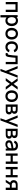

<svg xmlns="http://www.w3.org/2000/svg" viewBox="3914 -4509 835 8703"><g transform="rotate(90 4331.5 -157.5)"><path d="M174 0V-441.5H420.5V0H525V-540H69.5V0Z M769.5 240V-38C807.5 -4.5 857 15 918.5 15C1069 15 1163 -108.5 1163 -270.5C1163 -433.5 1068.5 -555 916.5 -555C849.5 -555 796 -531.5 757.5 -491.5V-540H664.5V240ZM904 -79.5C801 -79.5 757.5 -158.5 757.5 -270.5C757.5 -382.5 802 -460.5 900.5 -460.5C1004.5 -460.5 1052 -376.5 1052 -270.5C1052 -163.5 1004.5 -79.5 904 -79.5Z M1507.5 15C1668.5 15 1772.5 -101.5 1772.5 -270.5C1772.5 -437.5 1669.5 -555 1507.5 -555C1348.5 -555 1243 -439.5 1243 -270.5C1243 -103 1345.5 15 1507.5 15ZM1507.5 -83.5C1406.5 -83.5 1354 -156.5 1354 -270.5C1354 -380.5 1402.5 -456.5 1507.5 -456.5C1609.5 -456.5 1661.5 -383.5 1661.5 -270.5C1661.5 -160 1610.5 -83.5 1507.5 -83.5Z M2113.5 15C2229.5 15 2313.5 -42.5 2349 -148.5L2243 -173.5C2221 -115.5 2180.5 -83.5 2113.5 -83.5C2014.5 -83.5 1964 -158.5 1963.5 -270C1964 -378 2011 -456.5 2113.5 -456.5C2174 -456.5 2224.5 -421 2245 -360.5L2349 -390.5C2322 -492 2233 -555 2115 -555C1951.5 -555 1853.5 -437 1852.5 -270C1853.5 -105.5 1948 15 2113.5 15Z M2386 0C2502 25 2542 -15.5 2562.5 -123.5C2577 -196 2589.5 -335.5 2597.5 -441.5H2786.5V0H2891.5V-540H2503.5C2495 -390.5 2485 -259 2468.5 -167.5C2457.5 -105.5 2445.5 -77.5 2386 -88.5Z M3204 240 3502 -540H3396L3243.5 -134L3084 -540H2975L3193.5 -2.5L3104.5 240Z M3644.5 0 3783 -191.5 3920.5 0H4045L3842.5 -273L4040 -540H3916L3783 -354.5L3648.5 -540H3524.5L3722 -273L3520 0Z M4339.5 15C4500.5 15 4604.5 -101.5 4604.5 -270.5C4604.5 -437.5 4501.5 -555 4339.5 -555C4180.5 -555 4075 -439.5 4075 -270.5C4075 -103 4177.5 15 4339.5 15ZM4339.5 -83.5C4238.5 -83.5 4186 -156.5 4186 -270.5C4186 -380.5 4234.5 -456.5 4339.5 -456.5C4441.5 -456.5 4493.5 -383.5 4493.5 -270.5C4493.5 -160 4442.5 -83.5 4339.5 -83.5Z M4974.5 0C5005.5 0 5039 -2 5064.5 -9.5C5129 -27.5 5166 -78 5166 -151C5166 -211.5 5140 -246.5 5103 -265.5C5091.5 -271.5 5078 -276.5 5066.5 -278.5C5078 -282.5 5090.5 -289.5 5101.5 -299.5C5124.5 -320.5 5139 -349.5 5139 -392.5C5139 -468 5094.5 -514 5040 -529.5C5016 -536.5 4983 -540 4951.5 -540H4714V0ZM4820 -456H4932C4938.5 -456 4969 -456 4989 -449.5C5017 -440 5031 -414 5031 -383.5C5031 -355.5 5018 -329.5 4992.5 -319.5C4978 -313.5 4956 -311.5 4937 -311.5H4820ZM4820 -227.5H4962.5C4973.5 -227.5 4991 -227.5 5005 -223C5035.5 -216 5058 -192.5 5058 -155C5058 -127 5045.5 -99 5016 -90C5002 -85.5 4982 -82.5 4968 -82.5H4820Z M5438.5 240 5736.5 -540H5630.5L5478 -134L5318.5 -540H5209.5L5428 -2.5L5339 240Z M6074.5 0C6105.5 0 6139 -2 6164.5 -9.5C6229 -27.5 6266 -78 6266 -151C6266 -211.5 6240 -246.5 6203 -265.5C6191.5 -271.5 6178 -276.5 6166.5 -278.5C6178 -282.5 6190.5 -289.5 6201.5 -299.5C6224.5 -320.5 6239 -349.5 6239 -392.5C6239 -468 6194.5 -514 6140 -529.5C6116 -536.5 6083 -540 6051.5 -540H5814V0ZM5920 -456H6032C6038.5 -456 6069 -456 6089 -449.5C6117 -440 6131 -414 6131 -383.5C6131 -355.5 6118 -329.5 6092.5 -319.5C6078 -313.5 6056 -311.5 6037 -311.5H5920ZM5920 -227.5H6062.5C6073.5 -227.5 6091 -227.5 6105 -223C6135.5 -216 6158 -192.5 6158 -155C6158 -127 6145.5 -99 6116 -90C6102 -85.5 6082 -82.5 6068 -82.5H5920Z M6518.5 15C6606 15 6668.5 -15 6713 -78.5V0H6805.5V-332.5C6805.5 -377.5 6803.5 -416.5 6786.5 -452C6753 -523 6678 -555 6581.5 -555C6456.5 -555 6381.5 -496 6355.5 -403.5L6453 -373.5C6471.5 -433.5 6523.5 -458.5 6580.5 -458.5C6665 -458.5 6699 -423.5 6702.5 -349C6615 -337 6526 -325.5 6463.5 -307C6380 -280.5 6336 -228.5 6336 -147C6336 -59 6399 15 6518.5 15ZM6537 -70.5C6470 -70.5 6439.5 -106 6439.5 -148C6439.5 -190.5 6471 -213.5 6514 -228C6559.5 -241.5 6620 -250 6701.5 -262C6701 -236.5 6699 -202.5 6690.5 -177.5C6678.5 -125 6626 -70.5 6537 -70.5Z M7039.5 0V-221H7303V0H7407.5V-540H7303V-319.5H7039.5V-540H6935V0Z M7651.5 0V-221H7915V0H8019.5V-540H7915V-319.5H7651.5V-540H7547V0Z M8241 0 8360 -188C8367.5 -187.5 8374.5 -187.5 8381 -187.5H8488V0H8593L8592.5 -540H8378C8353 -540 8314.5 -540 8280.5 -532.5C8201.5 -515.5 8145 -457 8145 -362.5C8145 -276 8192 -223 8258.5 -201.5L8129.5 0ZM8372 -271.5C8357.5 -271.5 8337 -272.5 8318 -277.5C8282 -287 8252 -317.5 8252 -363.5C8252 -410 8283 -440.5 8314 -449.5C8334 -455.5 8357.5 -456 8372 -456H8488V-271.5Z"/></g></svg>

Font: Manrope SemiBold
Style: Regular
Weight: 600
Designer: Mikhail Sharanda
Foundry: Mikhail Sharanda
Version: Version 4.505